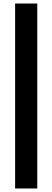

<svg xmlns="http://www.w3.org/2000/svg" viewBox="-20 -826 298 1092"><path d="M66 246V-806H192V246Z"/></svg>

Font: Space 7353
Style: Regular
Weight: 400
Designer: Christine Claussen + Ruben Lyon  (Space 7353)
Version: Version 1.000;FEAKit 1.0